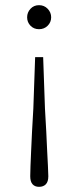

<svg xmlns="http://www.w3.org/2000/svg" viewBox="-20 -521 303 743"><path d="M131 -501Q151 -501 164.5 -487Q178 -473 178 -454Q178 -435 164.5 -421.5Q151 -408 131 -408Q111 -408 98 -421.5Q85 -435 85 -454Q85 -473 98 -487Q111 -501 131 -501ZM131 202Q115 202 106 192Q97 182 97 161Q97 146 98 121Q99 96 100.5 62.5Q102 29 104 -12.5Q106 -54 109 -101L116 -300H147L154 -101Q157 -54 159 -12.5Q161 29 162.5 62.5Q164 96 165.5 121Q167 146 167 161Q167 182 157.5 192Q148 202 131 202Z"/></svg>

Font: Source Serif 4 Light
Style: Regular
Weight: 300
Designer: Frank Grießhammer
Foundry: Adobe Systems Incorporated
Version: Version 4.004;hotconv 1.0.116;makeotfexe 2.5.65601